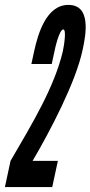

<svg xmlns="http://www.w3.org/2000/svg" viewBox="-52 -763 369 783"><path d="M159 -502 170 -553C172 -565 190 -643 206 -643C220 -643 209 -576 204 -553C170 -409 82 -263 -9 -107L-32 0H161L184 -107H81C152 -228 257 -427 285 -560C299 -624 320 -743 227 -743C137 -743 103 -626 87 -553L76 -502Z"/></svg>

Font: League Gothic Condensed Italic
Style: Regular
Weight: 400
Width: 3
Designer: Tyler Finck
Foundry: The League of Moveable Type
Version: Version 1.001;PS 001.001;hotconv 1.0.56;makeotf.lib2.0.21325